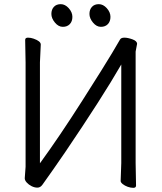

<svg xmlns="http://www.w3.org/2000/svg" viewBox="-20 -889 778 923"><path d="M511 -808Q511 -786 498.5 -773Q486 -760 465 -760Q444 -760 427 -780.5Q410 -801 410 -822Q410 -843 422 -856Q434 -869 455 -869Q476 -869 493.5 -849.5Q511 -830 511 -808ZM328 -808Q328 -786 315.5 -773Q303 -760 282 -760Q261 -760 244 -780.5Q227 -801 227 -822Q227 -843 239 -856Q251 -869 272 -869Q293 -869 310.5 -849.5Q328 -830 328 -808ZM560 -19 563 -105V-579Q472 -421 293 -157Q237 -75 184 -1Q174 13 160 13Q146 13 132 6Q118 -1 108.5 -11.5Q99 -22 99 -32L103 -87V-588L101 -697Q101 -708 114.5 -708Q128 -708 142 -703Q176 -691 176 -675L172 -589V-104Q266 -233 375.5 -405Q485 -577 518.5 -633.5Q552 -690 557 -699Q562 -708 578 -708Q594 -708 616.5 -700Q639 -692 639 -678L632 -641V-106L634 3Q634 14 621 14Q608 14 594 9Q580 4 570 -4Q560 -12 560 -19Z"/></svg>

Font: Moon Stars Kai T
Style: Regular
Weight: 400
Designer: GuiWonder
Version: Version 1.101